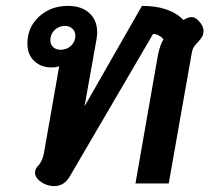

<svg xmlns="http://www.w3.org/2000/svg" viewBox="-20 -623 711 652"><path d="M99 -37Q99 -50 111 -62Q117 -68 122 -79.5Q127 -91 129 -102L181 -398Q170 -394 155 -394Q119 -394 96 -416Q73 -438 73 -475Q73 -530 112.5 -566.5Q152 -603 211 -603Q257 -603 283.5 -578.5Q310 -554 310 -513Q310 -507 308 -491L267 -262L462 -603Q557 -603 603 -555Q619 -565 630 -565Q643 -565 653 -554Q671 -536 671 -518Q671 -506 666.5 -498.5Q662 -491 653 -481Q644 -472 638.5 -463.5Q633 -455 631 -442L553 0H440L517 -440Q525 -474 535 -489Q531 -496 520 -502Q509 -508 500 -508L217 -24Q198 9 164 9Q146 9 130 1Q99 -15 99 -37ZM236 -502Q236 -516 226 -525.5Q216 -535 201 -535Q180 -535 165.5 -521Q151 -507 151 -486Q151 -472 160.5 -463Q170 -454 186 -454Q207 -454 221.5 -468Q236 -482 236 -502Z"/></svg>

Font: Niramit SemiBold
Style: Italic
Weight: 600
Italic angle: -10°
Designer: Katatrad Aksorn Co.,Ltd.
Foundry: Cadson Demak Co.,Ltd.
Version: Version 1.001; ttfautohint (v1.6)